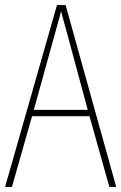

<svg xmlns="http://www.w3.org/2000/svg" viewBox="-20 -735 477 755"><path d="M410 0 332 -278H106L27 0H0L204 -715H238L437 0ZM243 -607Q237 -629 231.5 -648.5Q226 -668 220 -691Q215 -669 209 -649.5Q203 -630 197 -606L113 -303H325Z"/></svg>

Font: Noto Sans Telugu Condensed Thin
Style: Regular
Weight: 100
Width: 3
Designer: Jelle Bosma - Monotype Design Team
Foundry: Monotype Imaging Inc.
Version: Version 2.005; ttfautohint (v1.8.4.7-5d5b)